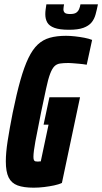

<svg xmlns="http://www.w3.org/2000/svg" viewBox="-20 -862 474 890"><path d="M136 8Q90 8 61.5 -2.5Q33 -13 20 -39.5Q7 -66 7 -114Q7 -154 15.5 -209Q24 -264 39 -340Q57 -428 74.5 -490Q92 -552 111.5 -592.5Q131 -633 155 -655.5Q179 -678 211 -687Q243 -696 286 -696Q305 -696 327.5 -693.5Q350 -691 371 -687Q392 -683 407 -677L382 -562Q364 -565 346.5 -566.5Q329 -568 316.5 -569Q304 -570 298 -570Q274 -570 258 -567.5Q242 -565 231.5 -554Q221 -543 212 -519Q203 -495 194 -452.5Q185 -410 171 -344Q153 -256 144 -206.5Q135 -157 135 -135Q135 -124 137.5 -119.5Q140 -115 144.5 -114Q149 -113 156 -113Q158 -113 160.5 -113.5Q163 -114 165.5 -114Q168 -114 169 -114L205 -284H182L209 -411H351L267 -14Q252 -7 230.5 -2.5Q209 2 184.5 5Q160 8 136 8ZM300 -724Q256 -724 232 -733Q208 -742 199 -758Q190 -774 190 -796Q190 -807 191.5 -818Q193 -829 195 -842H277Q276 -836 275 -830Q274 -824 274 -819Q274 -809 280 -803Q286 -797 305 -797Q324 -797 333 -803Q342 -809 346.5 -819.5Q351 -830 353 -842H434Q429 -817 423 -795Q417 -773 404 -757.5Q391 -742 366.5 -733Q342 -724 300 -724Z"/></svg>

Font: Saira UltraCondensed Black
Style: Italic
Weight: 900
Width: 1
Italic angle: -12°
Designer: Hector Gatti with collaboration of the Omnibus-Type team
Foundry: Omnibus-Type
Version: Version 1.101